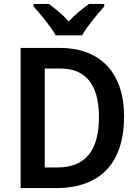

<svg xmlns="http://www.w3.org/2000/svg" viewBox="-20 -958 707 978"><path d="M264 -778H398C422 -822 477 -887 511 -925V-938H433C401 -914 364 -886 330 -849C298 -885 259 -916 229 -938H151V-925C186 -886 240 -821 264 -778ZM612 -364C612 -593 486 -714 284 -714H85V0H266C488 0 612 -125 612 -364ZM484 -361C484 -191 415 -105 272 -105H208V-609H286C414 -609 484 -531 484 -361Z"/></svg>

Font: Noto Sans Gurmukhi SemiCondensed SemiBold
Style: Regular
Weight: 600
Width: 4
Designer: Jelle Bosma - Monotype Design Team
Foundry: Monotype Imaging Inc.
Version: Version 2.004